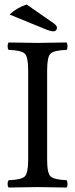

<svg xmlns="http://www.w3.org/2000/svg" viewBox="-20 -837 337 859"><path d="M99.1 -816.9 220.2 -732.9Q235.4 -721.7 234.9 -711.9Q234.9 -706.1 230.5 -701.4Q226.1 -696.8 220.2 -696.8Q205.1 -696.8 176.8 -709L22.9 -772Q54.2 -801.8 99.1 -816.9ZM190.9 -122.1Q190.9 -62 206.5 -47.6Q222.2 -33.2 277.8 -30.8Q281.7 -25.9 282 -13.9Q282.2 -2 277.8 2Q177.7 0 148.9 0Q116.7 0 19 2Q14.2 -2 14.2 -13.9Q14.2 -25.9 19 -30.8Q75.2 -32.7 90.6 -47.4Q106 -62 106 -122.1V-522.9Q106 -583 90.6 -597.4Q75.2 -611.8 19 -613.8Q14.2 -617.7 14.2 -629.9Q14.2 -642.1 19 -647Q119.1 -645 147.9 -645Q180.2 -645 277.8 -647Q281.7 -642.1 282 -630.1Q282.2 -618.2 277.8 -613.8Q221.7 -611.8 206.3 -597.4Q190.9 -583 190.9 -522.9Z"/></svg>

Font: Linux Libertine Capitals
Style: Small Caps
Weight: 400
Designer: Philipp H. Poll
Foundry: Philipp H. Poll
Version: Version 5.1.3